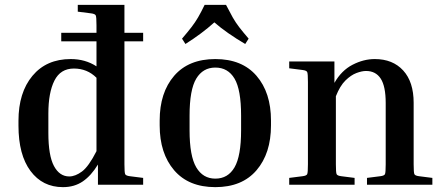

<svg xmlns="http://www.w3.org/2000/svg" viewBox="-20 -760 1810 790"><path d="M569 -28V0H383V-83Q355 -37 320.5 -13.5Q286 10 239 10Q155 10 105.5 -56.5Q56 -123 56 -243V-263Q56 -379 113.5 -448Q171 -517 271 -517Q331 -517 377 -487V-590H232V-625H377V-656Q377 -690 374 -696.5Q371 -703 355 -705L300 -712V-740H492V-625H569V-590H492V-84Q492 -50 495 -43.5Q498 -37 514 -35ZM179 -213Q179 -120 202 -77Q225 -34 265 -34Q290 -34 317.5 -54.5Q345 -75 377 -138V-440Q339 -478 284 -478Q229 -478 204 -428.5Q179 -379 179 -293Z M1095 -264V-244Q1095 -129 1035.5 -59.5Q976 10 866 10Q756 10 696.5 -59.5Q637 -129 637 -244V-264Q637 -379 696.5 -448Q756 -517 866 -517Q976 -517 1035.5 -448Q1095 -379 1095 -264ZM972 -284Q972 -391 945 -436.5Q918 -482 866 -482Q815 -482 787.5 -436.5Q760 -391 760 -284V-224Q760 -118 787.5 -71.5Q815 -25 866 -25Q918 -25 945 -71.5Q972 -118 972 -224ZM1003 -601 989 -579Q953 -600 920 -623Q887 -646 862 -668Q811 -622 743 -579L729 -601Q753 -629 768 -648.5Q783 -668 795 -688.5Q807 -709 822 -740H910Q926 -709 937.5 -688.5Q949 -668 964 -648.5Q979 -629 1003 -601Z M1759 -28V0H1490V-28L1545 -35Q1561 -37 1564 -43.5Q1567 -50 1567 -84V-336Q1567 -405 1546.5 -436.5Q1526 -468 1486 -468Q1469 -468 1446.5 -459.5Q1424 -451 1401.5 -429Q1379 -407 1362 -364V-84Q1362 -50 1365 -43.5Q1368 -37 1384 -35L1439 -28V0H1170V-28L1225 -35Q1241 -37 1244 -43.5Q1247 -50 1247 -84V-423Q1247 -457 1244 -463.5Q1241 -470 1225 -472L1170 -479V-507H1356V-419Q1385 -470 1430.5 -493.5Q1476 -517 1522 -517Q1596 -517 1639 -470Q1682 -423 1682 -337V-84Q1682 -50 1685 -43.5Q1688 -37 1704 -35Z"/></svg>

Font: Inria Serif
Style: Bold
Weight: 700
Designer: Black Foundry Team
Foundry: Black Foundry
Version: Version 1.000; ttfautohint (v1.8.3)